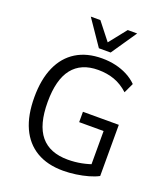

<svg xmlns="http://www.w3.org/2000/svg" viewBox="-165 -1044 1017 1167"><g transform="rotate(20 343.0 -460.0)"><path d="M380 9Q278 9 207.5 -33Q137 -75 100.5 -155Q64 -235 64 -352Q64 -467 100 -548Q136 -629 205 -671.5Q274 -714 372 -714Q418 -714 459.5 -704.5Q501 -695 536.5 -676.5Q572 -658 599 -631L569 -567Q526 -606 478.5 -623Q431 -640 373 -640Q263 -640 206.5 -568.5Q150 -497 150 -352Q150 -205 208.5 -134.5Q267 -64 384 -64Q430 -64 473 -72.5Q516 -81 554 -96L530 -54V-302H372V-369H604V-38Q578 -24 541 -13.5Q504 -3 462 3Q420 9 380 9ZM331 -765 219 -929H281L369 -817L458 -929H519L407 -765Z"/></g></svg>

Font: Nunito Sans 10pt SemiCondensed
Style: Regular
Weight: 400
Width: 4
Designer: Vernon Adams
Foundry: Vernon Adams
Version: Version 3.101;gftools[0.9.27]